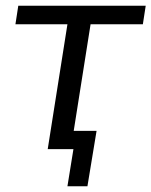

<svg xmlns="http://www.w3.org/2000/svg" viewBox="-20 -522 530 672"><path d="M147 0 216 -437H34L44 -502H490L480 -437H297L238 -64H318L286 130H216L237 0Z"/></svg>

Font: Mulish
Style: Italic
Weight: 400
Italic angle: -9°
Designer: Vernon Adams
Foundry: Vernon Adams
Version: Version 3.603; ttfautohint (v1.8.3)